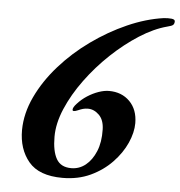

<svg xmlns="http://www.w3.org/2000/svg" viewBox="-50 -705 721 767"><g transform="rotate(5 310.5 -322.0)"><path d="M228.4 14Q134 14 92.3 -36.1Q50.6 -86.2 50.9 -162.8Q51.5 -229.7 83.2 -296.6Q114.9 -363.6 168.5 -424Q222 -484.5 290 -533.2Q357.9 -581.9 431.6 -614.5Q505.2 -647.1 575.6 -657Q593.1 -658.9 607 -657.5Q621 -656 621 -647.9Q621 -639 616.4 -634Q611.7 -628.9 592.8 -624.5Q540.2 -610.7 483.3 -574.4Q426.4 -538 372.9 -487.6Q319.5 -437.1 276.4 -378.4Q233.3 -319.7 207.9 -260.1Q182.5 -200.6 182.5 -147.1Q182.5 -89.4 200.1 -58.6Q217.7 -27.7 259.8 -27.7Q291.7 -27.7 317.1 -47.9Q342.4 -68.1 357.7 -104.8Q373 -141.6 371.7 -192.7Q370.8 -230.7 350.7 -250.5Q330.6 -270.2 306.3 -270.2Q295.2 -270.2 285.9 -267.6Q276.6 -264.9 266.8 -260.5Q245.3 -251.2 245 -260.7Q244.7 -270.2 258.9 -285.4Q275.9 -304.4 297.6 -318.4Q319.3 -332.3 342 -340.3Q364.8 -348.2 383.8 -348.2Q434.8 -348.2 467 -315.8Q499.1 -283.3 499.3 -228.9Q499.3 -191.7 480.5 -149.4Q461.6 -107.1 425.8 -69.8Q390 -32.5 340.2 -9.2Q290.3 14 228.4 14Z"/></g></svg>

Font: EB Garamond
Style: Italic
Weight: 400
Italic angle: -17.2°
Designer: Georg Duffner and Octavio Pardo
Foundry: Georg Duffner
Version: Version 1.001